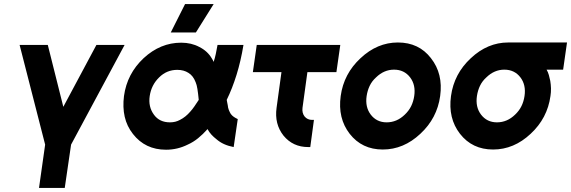

<svg xmlns="http://www.w3.org/2000/svg" viewBox="-20 -720 2796 940"><path d="M76 -500 201 -12 171 200H297L328 -12L590 -500H452L290 -197L214 -500Z M867 -511Q765 -511 683 -435Q602 -359 587 -250Q580 -195 590.5 -148.5Q601 -102 631 -64Q691 13 793 13Q849 13 899 -12Q926 -24 950 -43.5Q974 -63 996 -88Q1004 -73 1015 -61Q1026 -49 1039 -39Q1056 -24 1077 -14.5Q1098 -5 1124 0L1144 -137Q1133 -142 1124.5 -148Q1116 -154 1110 -162Q1105 -170 1100.5 -181Q1096 -192 1095 -205Q1094 -208 1093 -215Q1092 -222 1090 -231Q1117 -286 1138 -353.5Q1159 -421 1172 -500H1045Q1041 -477 1036.5 -456Q1032 -435 1026 -417Q1024 -421 1022 -425.5Q1020 -430 1017 -434Q996 -470 956 -490Q917 -511 867 -511ZM848 -378Q880 -378 903 -363Q926 -349 938 -317Q943 -306 946.5 -284.5Q950 -263 953 -231Q942 -214 932 -199.5Q922 -185 912 -174Q889 -147 861 -133Q850 -127 838 -124Q826 -121 812 -121Q761 -121 734 -158Q705 -197 713 -250Q721 -304 759 -341Q796 -378 848 -378ZM816 -561H939L1026 -700H886Z M1237 -500 1218 -367H1358L1334 -192Q1323 -113 1368 -56Q1414 0 1489 0H1499L1517 -133H1508Q1485 -133 1471 -150Q1458 -167 1461 -192L1485 -367H1627L1646 -500Z M1928 -512Q1827 -512 1745 -435Q1663 -359 1648 -250Q1633 -141 1692 -65Q1752 12 1854 12Q1956 12 2038 -65Q2120 -141 2135 -250Q2150 -359 2090 -435Q2031 -512 1928 -512ZM1909 -379Q1959 -379 1988 -341Q2016 -304 2008 -250Q2004 -223 1993 -200.5Q1982 -178 1962 -159Q1923 -121 1873 -121Q1824 -121 1795 -159Q1767 -196 1775 -250Q1779 -277 1790 -300Q1801 -323 1821 -341Q1860 -379 1909 -379Z M2468 -512Q2367 -512 2285 -435Q2203 -359 2188 -250Q2173 -141 2232 -65Q2292 12 2394 12Q2496 12 2578 -65Q2660 -141 2675 -250Q2678 -269 2677.5 -287.5Q2677 -306 2674 -324Q2671 -339 2667 -353Q2663 -367 2656 -379H2737L2756 -512ZM2449 -379Q2499 -379 2528 -341Q2556 -304 2548 -250Q2544 -223 2533 -200.5Q2522 -178 2502 -159Q2463 -121 2413 -121Q2364 -121 2335 -159Q2307 -196 2315 -250Q2319 -277 2330 -300Q2341 -323 2361 -341Q2400 -379 2449 -379Z"/></svg>

Font: Unageo
Style: Bold-Italic
Weight: 700
Designer: Richard Sepsi
Foundry: Richard Sepsi
Version: Version 2.000